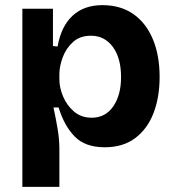

<svg xmlns="http://www.w3.org/2000/svg" viewBox="-20 -559 680 747"><path d="M67 168V-525H186V-380L204 -378Q218 -457 262.5 -498Q307 -539 378 -539Q449 -539 498.5 -504.5Q548 -470 574.5 -407Q601 -344 601 -260Q601 -181 577.5 -119.5Q554 -58 506.5 -22Q459 14 387 14Q312 14 271 -27.5Q230 -69 208 -141H188Q197 -100 204 -58.5Q211 -17 211 20V168ZM337 -101Q390 -101 420.5 -145Q451 -189 451 -259Q451 -333 419 -376.5Q387 -420 334 -420Q291 -420 264 -395.5Q237 -371 224 -336Q211 -301 211 -270V-250Q211 -218 225.5 -183.5Q240 -149 268 -125Q296 -101 337 -101Z"/></svg>

Font: Bricolage Grotesque 12pt Bricolage Grotesque 10pt Regular
Style: Bold
Weight: 700
Designer: Mathieu Triay
Foundry: Atelier Triay
Version: Version 1.001; ttfautohint (v1.8.4.7-5d5b);gftools[0.9.33.de